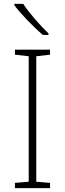

<svg xmlns="http://www.w3.org/2000/svg" viewBox="-20 -970 334 990"><path d="M100 -950H54V-943C87 -899 150 -833 201 -790H230V-798C188 -837 127 -907 100 -950ZM238 0V-27L167 -33V-680L238 -688V-714H57V-688L128 -680V-33L57 -27V0Z"/></svg>

Font: Noto Sans Gurmukhi ExtraLight
Style: Regular
Weight: 200
Designer: Jelle Bosma - Monotype Design Team
Foundry: Monotype Imaging Inc.
Version: Version 2.004